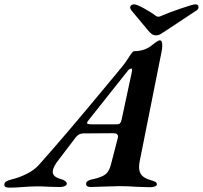

<svg xmlns="http://www.w3.org/2000/svg" viewBox="-84 -860 935 885"><path d="M-64 -8Q-64 -18 -56.5 -23Q-49 -28 -34 -32Q4 -41 40 -59Q76 -77 98 -103Q216 -235 408 -467L476 -549Q490 -565 510 -596Q512 -600 518 -608.5Q524 -617 527.5 -620.5Q531 -624 534 -624Q577 -624 609 -646Q623 -657 634.5 -665.5Q646 -674 653 -674Q664 -674 664 -650Q664 -638 661 -623L560 -117Q557 -102 557 -90Q557 -66 569.5 -52Q582 -38 610 -30Q626 -25 632.5 -21.5Q639 -18 639 -10Q639 -4 629.5 -0.5Q620 3 608 3Q593 3 545 1Q505 -2 466 -2Q446 -2 396 0Q350 2 334 2Q313 2 313 -12Q312 -20 320 -25.5Q328 -31 340 -33Q383 -42 401.5 -56Q420 -70 428 -104L459 -224Q460 -226 460 -230Q460 -246 439 -246L300 -245Q280 -245 266 -228L186 -123Q159 -89 159 -68Q159 -44 199 -34Q224 -26 224 -12Q223 -6 214 -2Q205 2 193 2L146 1Q110 -1 90 -1Q70 -1 52.5 0Q35 1 22 2Q-13 5 -41 5Q-64 5 -64 -8ZM454 -287Q464 -287 468.5 -291Q473 -295 476 -306L523 -525Q528 -544 521 -544Q518 -544 513.5 -541.5Q509 -539 506 -535L325 -307Q317 -297 317 -293Q317 -287 338 -287ZM595 -724 521 -813Q515 -822 516 -827Q517 -833 522 -836.5Q527 -840 535 -840Q546 -840 580.5 -821Q615 -802 634 -787Q639 -783 646 -783Q653 -783 660 -787Q689 -800 747 -820Q805 -840 816 -840Q831 -840 831 -828Q831 -818 822 -812L689 -724Q665 -708 655.5 -702.5Q646 -697 635 -697Q624 -697 615 -703.5Q606 -710 595 -724Z"/></svg>

Font: EB Garamond SemiBold
Style: Italic
Weight: 600
Italic angle: -17.2°
Designer: Georg Duffner and Octavio Pardo
Foundry: Georg Duffner
Version: Version 1.000